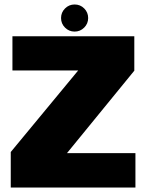

<svg xmlns="http://www.w3.org/2000/svg" viewBox="-20 -837 666 857"><path d="M28 0H584.5V-153.5H279L579.5 -521.5V-675H35.5V-522.5H329L28 -158.5ZM313 -696Q338 -696 355.8 -713.8Q373.5 -731.5 373.5 -756.5Q373.5 -781.5 356 -799.2Q338.5 -817 313 -817Q288 -817 270.2 -799.2Q252.5 -781.5 252.5 -756.5Q252.5 -731.5 270.2 -713.8Q288 -696 313 -696Z"/></svg>

Font: Anybody Thin Black
Style: Regular
Weight: 900
Version: Version 1.113;gftools[0.9.25]